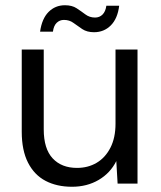

<svg xmlns="http://www.w3.org/2000/svg" viewBox="-20 -701 615 733"><path d="M255 12Q197 12 154 -10.5Q111 -33 87 -80Q63 -127 63 -198V-512H147V-207Q147 -133 181 -96.5Q215 -60 274 -60Q316 -60 349 -79.5Q382 -99 401.5 -137Q421 -175 421 -229V-512H505V0H429L424 -86Q401 -40 356.5 -14Q312 12 255 12ZM339 -578Q312 -578 294 -590Q276 -602 260.5 -613.5Q245 -625 224 -625Q208 -625 196.5 -614Q185 -603 182 -580H133Q140 -630 165.5 -655.5Q191 -681 228 -681Q255 -681 272.5 -669.5Q290 -658 306 -646Q322 -634 343 -634Q360 -634 371.5 -645.5Q383 -657 386 -679H435Q429 -630 403 -604Q377 -578 339 -578Z"/></svg>

Font: DM Sans 12pt
Style: Regular
Weight: 400
Version: Version 4.004;gftools[0.9.30]